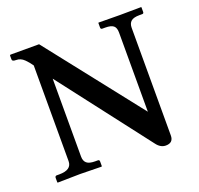

<svg xmlns="http://www.w3.org/2000/svg" viewBox="-117 -773 943 912"><g transform="rotate(-20 355.0 -317.0)"><path d="M545.9 -568.8Q545.9 -592.8 533.7 -602.8Q521.5 -612.8 492.2 -612.8H478Q469.2 -612.8 469.2 -621.1V-645L471.2 -646Q539.1 -645 578.1 -645L685.1 -646L687 -645V-621.1Q687 -612.8 679.2 -612.8H665Q635.3 -612.8 622.6 -601.8Q609.9 -590.8 609.9 -568.8V-24.9Q609.9 12.2 571.8 12.2Q544.9 12.2 524.9 -15.1L174.8 -470.2V-76.2Q174.8 -54.2 187.5 -43.2Q200.2 -32.2 230 -32.2H244.1Q252 -32.2 252 -22.9V0L250 2Q177.2 0 142.1 0L28.8 2L26.9 0V-22.9Q26.9 -27.3 29.5 -29.8Q32.2 -32.2 35.2 -32.2H48.8Q111.8 -32.2 111.8 -76.2V-560.1Q102.1 -573.2 97.2 -579.3Q92.3 -585.4 82.8 -595Q73.2 -604.5 63.2 -608.6Q53.2 -612.8 42 -612.8Q30.3 -612.8 26.1 -615.5Q22 -618.2 22 -624V-643.1L24.9 -646H169.9L545.9 -168Z"/></g></svg>

Font: Linux Libertine G
Style: Semibold
Weight: 600
Designer: Philipp H. Poll
Foundry: Philipp H. Poll
Version: Version 5.1.1